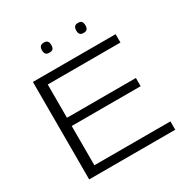

<svg xmlns="http://www.w3.org/2000/svg" viewBox="-196 -1036 1150 1194"><g transform="rotate(-30 379.0 -439.0)"><path d="M102 0V-700H696V-640H174V-401H669V-342H174V-60H720V0ZM528 -806Q510 -806 502.5 -815Q495 -824 495 -841Q495 -859 502.5 -868.5Q510 -878 528 -878Q547 -878 554 -868.5Q561 -859 561 -841Q561 -824 554 -815Q547 -806 528 -806ZM283 -806Q264 -806 256.5 -815Q249 -824 249 -841Q249 -859 256.5 -868.5Q264 -878 283 -878Q302 -878 309 -868.5Q316 -859 316 -841Q316 -824 309 -815Q302 -806 283 -806Z"/></g></svg>

Font: Georama Extended Light
Style: Regular
Weight: 300
Width: 7
Designer: Jean-Baptiste Levee
Foundry: Production Type
Version: Version 1.000